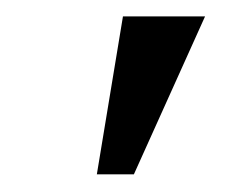

<svg xmlns="http://www.w3.org/2000/svg" viewBox="-20 -828 296 228"><path d="M139 -621H95L126 -808.5H223.5Z"/></svg>

Font: Roberto Sans
Style: Regular
Weight: 400
Designer: Google (font) & Cristiano Sobral (main changes)
Version: Version 1.500; ttfautohint (v1.8.4.7-5d5b-dirty)